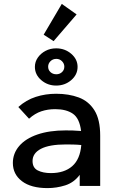

<svg xmlns="http://www.w3.org/2000/svg" viewBox="-20 -954 590 985"><path d="M224 11Q139 11 92.5 -24.5Q46 -60 46 -118Q46 -167 78.5 -205Q111 -243 172 -264Q233 -285 317 -285Q333 -285 353.5 -284.5Q374 -284 396 -282Q388 -347 354 -370.5Q320 -394 263 -394Q225 -394 192 -383Q159 -372 129 -345L74 -405Q114 -441 163.5 -457Q213 -473 268 -473Q333 -473 384 -454Q435 -435 464.5 -388Q494 -341 494 -258V0H389V-57Q359 -17 314.5 -3Q270 11 224 11ZM147 -128Q147 -93 174 -79.5Q201 -66 241 -66Q310 -66 350.5 -101.5Q391 -137 397 -210Q377 -212 356 -212.5Q335 -213 319 -213Q233 -213 190 -190.5Q147 -168 147 -128ZM268 -515Q224 -515 191.5 -543Q159 -571 159 -611Q159 -637 174 -658.5Q189 -680 213.5 -693Q238 -706 268 -706Q313 -706 345.5 -678Q378 -650 378 -611Q378 -571 345.5 -543Q313 -515 268 -515ZM269 -573Q286 -573 298 -584Q310 -595 310 -612Q310 -628 298 -640Q286 -652 269 -652Q251 -652 239 -640Q227 -628 227 -612Q227 -595 239 -584Q251 -573 269 -573ZM255 -743 204 -776 297 -934 373 -880Z"/></svg>

Font: Inconsolata SemiExpanded SemiBold
Style: Regular
Weight: 600
Width: 6
Monospace: yes
Designer: Raph Levien, Cyreal, Brenton Simpson
Foundry: Raph Levien, Cyreal, Google
Version: Version 3.001; ttfautohint (v1.8.2.53-6de2)